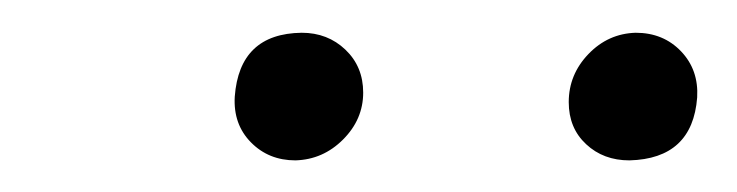

<svg xmlns="http://www.w3.org/2000/svg" viewBox="-20 -742 457 119"><path d="M167 -721.7Q183.1 -721.7 194.1 -711.2Q205.1 -700.7 205.1 -684.6Q205.1 -668 192.6 -655.5Q180.2 -643.1 163.1 -642.6Q146.5 -642.6 135.5 -653.8Q124.5 -665 125.5 -682.1Q128.4 -721.2 167 -721.7ZM374 -721.7Q391.1 -721.7 402.1 -710.2Q413.1 -698.7 412.1 -681.6Q409.2 -643.6 370.1 -642.6Q354 -642.6 343.3 -652.6Q332.5 -662.6 332.5 -678.7Q332.5 -695.8 344.7 -708.5Q356.9 -721.2 374 -721.7Z"/></svg>

Font: Mardoto Light
Style: Italic
Weight: 300
Italic angle: -12°
Designer: Christian Robertson, Vahan Hovhannisyan
Foundry: Google
Version: Version 1.000